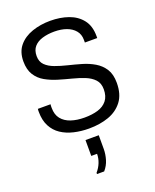

<svg xmlns="http://www.w3.org/2000/svg" viewBox="-176 -795 952 1183"><g transform="rotate(-20 300.0 -203.0)"><path d="M301 10Q249 10 202.5 -1Q156 -12 120.5 -35.5Q85 -59 64.5 -98Q44 -137 44 -192Q44 -197 44 -202Q44 -207 45 -212H128Q127 -206 127 -200Q127 -194 127 -188Q127 -144 149 -116.5Q171 -89 209.5 -76Q248 -63 298 -63Q348 -63 386 -74.5Q424 -86 446 -113.5Q468 -141 468 -187Q468 -227 445.5 -251Q423 -275 387 -289.5Q351 -304 307.5 -315Q264 -326 221 -339Q178 -352 141.5 -372.5Q105 -393 83 -428Q61 -463 61 -517Q61 -579 94 -618.5Q127 -658 182 -677Q237 -696 301 -696Q367 -696 420.5 -677Q474 -658 506 -617Q538 -576 538 -510V-497H457V-515Q457 -551 436.5 -575.5Q416 -600 381.5 -612.5Q347 -625 302 -625Q259 -625 224 -614.5Q189 -604 169 -581Q149 -558 149 -520Q149 -483 171 -461Q193 -439 229.5 -425.5Q266 -412 309.5 -401.5Q353 -391 396 -378.5Q439 -366 475.5 -344.5Q512 -323 534.5 -288Q557 -253 557 -197Q557 -122 522.5 -76.5Q488 -31 430.5 -10.5Q373 10 301 10ZM250 290V282Q271 258 282 230Q293 202 293 173H255V69H342V159Q342 193 331.5 228Q321 263 297 290Z"/></g></svg>

Font: Chivo Mono Medium Light
Style: Regular
Weight: 300
Monospace: yes
Version: Version 1.008